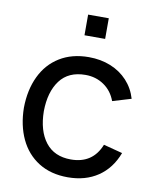

<svg xmlns="http://www.w3.org/2000/svg" viewBox="-85 -816 732 897"><g transform="rotate(10 280.5 -367.5)"><path d="M358 -652H260V-750H358ZM40 -270Q41 -354.5 71.8 -419Q102.5 -483.5 160.5 -519.2Q218.5 -555 298.5 -555Q355 -555 402 -536Q449 -517 481.8 -481.5Q514.5 -446 528.5 -398L440.5 -371.5Q423.5 -418 385.2 -444.2Q347 -470.5 297.5 -470.5Q217 -470.5 176.2 -416Q135.5 -361.5 134.5 -270Q135.5 -177 177.2 -123.2Q219 -69.5 297.5 -69.5Q401 -69.5 438.5 -164L528.5 -140.5Q500 -65 440.5 -25Q381 15 297.5 15Q217 15 159.2 -21.2Q101.5 -57.5 71.2 -122Q41 -186.5 40 -270Z"/></g></svg>

Font: CCSD_manrope Medium
Style: Regular
Weight: 500
Designer: Mikhail Sharanda
Foundry: Mikhail Sharanda
Version: Version 4.503